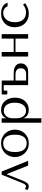

<svg xmlns="http://www.w3.org/2000/svg" viewBox="1392 -1944 801 3626"><g transform="rotate(-90 1793.0 -130.5)"><path d="M367 -500H307L155 -123Q150 -112 144 -97.5Q138 -83 130 -70Q122 -57 111.5 -48.5Q101 -40 89 -40Q75 -40 60 -48Q45 -56 36 -64L20 -11Q43 11 85 11Q104 11 119 5.5Q134 0 147 -14.5Q160 -29 172.5 -52.5Q185 -76 199 -112L314 -401H320L480 0H570Z M1158 -249Q1158 -197 1140 -149.5Q1122 -102 1088.5 -66Q1055 -30 1007.5 -9Q960 12 901 12Q841 12 792.5 -9.5Q744 -31 710.5 -67Q677 -103 658.5 -150.5Q640 -198 640 -249Q640 -301 658.5 -348.5Q677 -396 710.5 -432Q744 -468 792.5 -489.5Q841 -511 901 -511Q960 -511 1007.5 -489.5Q1055 -468 1088.5 -432Q1122 -396 1140 -348.5Q1158 -301 1158 -249ZM1063 -249Q1063 -319 1048 -362.5Q1033 -406 1009 -430Q985 -454 956 -462.5Q927 -471 900 -471Q873 -471 844 -462.5Q815 -454 790.5 -430Q766 -406 750.5 -362.5Q735 -319 735 -249Q735 -180 750.5 -136.5Q766 -93 790.5 -69Q815 -45 844 -36.5Q873 -28 900 -28Q927 -28 956 -36.5Q985 -45 1009 -69Q1033 -93 1048 -136.5Q1063 -180 1063 -249Z M1288 250H1373V-82H1377Q1387 -56 1403.5 -38Q1420 -20 1441 -9Q1462 2 1485.5 7Q1509 12 1533 12Q1583 12 1625 -6.5Q1667 -25 1697.5 -59Q1728 -93 1745 -141.5Q1762 -190 1762 -249Q1762 -309 1745 -357Q1728 -405 1697.5 -439.5Q1667 -474 1625 -492.5Q1583 -511 1533 -511Q1414 -511 1377 -419H1373V-500H1288ZM1373 -300Q1373 -333 1383.5 -362.5Q1394 -392 1413 -413.5Q1432 -435 1457.5 -447.5Q1483 -460 1512 -460Q1543 -460 1571.5 -448.5Q1600 -437 1621 -412Q1642 -387 1654.5 -347Q1667 -307 1667 -251Q1667 -194 1654.5 -154Q1642 -114 1620.5 -88.5Q1599 -63 1571 -51.5Q1543 -40 1512 -40Q1484 -40 1459 -51.5Q1434 -63 1415 -85.5Q1396 -108 1384.5 -140Q1373 -172 1373 -213Z M1999 0H2253Q2326 0 2367.5 -38.5Q2409 -77 2409 -135Q2409 -186 2386 -213.5Q2363 -241 2331 -254.5Q2299 -268 2265.5 -270.5Q2232 -273 2211 -273H2085V-499H1822V-394H1895V-461H1999ZM2085 -38V-239H2198Q2214 -239 2235 -236Q2256 -233 2274 -223Q2292 -213 2304.5 -194Q2317 -175 2317 -143Q2317 -126 2314.5 -110.5Q2312 -95 2304 -82Q2300 -76 2293 -68.5Q2286 -61 2275.5 -54.5Q2265 -48 2249.5 -43Q2234 -38 2214 -38Z M2624 -239H2877V0H2962V-500H2877V-273H2624V-500H2539V0H2624Z M3373 -40Q3337 -40 3303.5 -51Q3270 -62 3244 -86.5Q3218 -111 3202.5 -151.5Q3187 -192 3187 -251Q3187 -312 3204 -354.5Q3221 -397 3246.5 -422.5Q3272 -448 3303 -459.5Q3334 -471 3362 -471Q3408 -471 3442 -447Q3476 -423 3487 -388H3556Q3546 -424 3524 -447.5Q3502 -471 3473.5 -485.5Q3445 -500 3412.5 -505.5Q3380 -511 3350 -511Q3287 -511 3239 -490.5Q3191 -470 3158 -435Q3125 -400 3108.5 -353Q3092 -306 3092 -253Q3092 -197 3110 -148.5Q3128 -100 3161.5 -64.5Q3195 -29 3242 -8.5Q3289 12 3348 12Q3414 12 3463.5 -10Q3513 -32 3547 -58L3518 -96Q3483 -67 3448.5 -53.5Q3414 -40 3373 -40Z"/></g></svg>

Font: Tenor Sans
Style: Regular
Weight: 400
Designer: Denis Masharov
Foundry: Denis Masharov
Version: Version 1.1